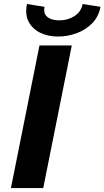

<svg xmlns="http://www.w3.org/2000/svg" viewBox="-20 -949 527 969"><path d="M35.2 0 179.2 -719.7H342.3L198.2 0ZM272.9 -764.6Q221.2 -764.6 181.6 -784.4Q142.1 -804.2 123.8 -841.1Q105.5 -877.9 116.2 -928.7L204.6 -914.6Q199.7 -888.7 209.7 -873.8Q219.7 -858.9 239 -852.5Q258.3 -846.2 280.3 -846.2Q321.8 -846.2 355.5 -867.7Q389.2 -889.2 397 -928.7L487.3 -914.6Q477.5 -863.8 444.1 -830.3Q410.6 -796.9 365.2 -780.8Q319.8 -764.6 272.9 -764.6Z"/></svg>

Font: Reddit Sans ExtraBold
Style: Italic
Weight: 800
Italic angle: -11.25°
Designer: Stephen Hutchings
Version: Version 1.013